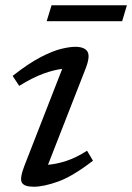

<svg xmlns="http://www.w3.org/2000/svg" viewBox="-20 -700 502 730"><path d="M73.5 -71.5 216.5 -438Q185 -434.5 144.5 -419.8Q104 -405 53 -373.5L28 -411.5Q89.5 -459.5 135 -483Q180.5 -506.5 212.8 -514.2Q245 -522 266 -522Q301.5 -522 312.5 -504Q323.5 -486 306 -440.5L162.5 -73.5Q194.5 -76 232.2 -88.2Q270 -100.5 311 -127L333.5 -89Q255.5 -29 200.5 -9.5Q145.5 10 108.5 10Q72 10 63 -5.8Q54 -21.5 73.5 -71.5ZM157.5 -619.5 176 -680H462.5L444.5 -619.5Z"/></svg>

Font: Newsreader Caption
Style: Italic
Weight: 400
Italic angle: -17°
Designer: Hugues Gentile
Foundry: Production Type
Version: Version 1.001